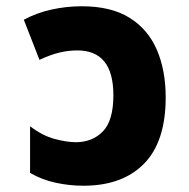

<svg xmlns="http://www.w3.org/2000/svg" viewBox="-20 -583 603 613"><path d="M246 10Q202 10 158 0.5Q114 -9 76 -31V-180Q115 -150 154 -139.5Q193 -129 222 -129Q275 -129 308.5 -163.5Q342 -198 342 -279Q342 -422 227 -422Q199 -422 171 -415.5Q143 -409 106 -392L56 -520Q97 -542 144.5 -552.5Q192 -563 241 -563Q335 -563 394 -526Q453 -489 481 -423.5Q509 -358 509 -272Q509 -131 440 -60.5Q371 10 246 10Z"/></svg>

Font: Noto Sans Mono SemiCondensed Black
Style: Regular
Weight: 900
Width: 4
Designer: Monotype Design Team
Foundry: Monotype Imaging Inc.
Version: Version 2.014; ttfautohint (v1.8.4.7-5d5b)